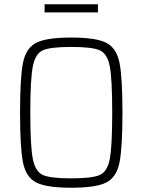

<svg xmlns="http://www.w3.org/2000/svg" viewBox="-20 -872 668 900"><path d="M74 -344Q74 -510 88 -578.5Q102 -647 150 -671.5Q198 -696 314 -696Q430 -696 478 -671.5Q526 -647 540 -578.5Q554 -510 554 -344Q554 -178 540 -109.5Q526 -41 478 -16.5Q430 8 314 8Q198 8 150 -16.5Q102 -41 88 -109.5Q74 -178 74 -344ZM506 -344Q506 -502 494.5 -561.5Q483 -621 447 -636.5Q411 -652 314 -652Q217 -652 181.5 -636.5Q146 -621 134 -561.5Q122 -502 122 -344Q122 -186 134 -126.5Q146 -67 181.5 -51.5Q217 -36 314 -36Q411 -36 447 -51.5Q483 -67 494.5 -126.5Q506 -186 506 -344ZM189 -814V-852H439V-814Z"/></svg>

Font: Saira Semi Condensed ExtraLight
Style: Regular
Weight: 200
Width: 4
Designer: Hector Gatti with collaboration of the Omnibus-Type team
Foundry: Omnibus-Type
Version: Version 1.001; ttfautohint (v1.8)